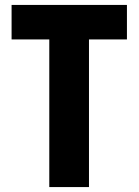

<svg xmlns="http://www.w3.org/2000/svg" viewBox="-20 -759 562 779"><path d="M27 -739V-599H180V0H341V-599H495V-739Z"/></svg>

Font: Malmofest
Style: Bold
Weight: 700
Designer: Jonny Pinhorn (Poppins), Kolossal
Version: Version 1.004;Glyphs 3.1.2 (3151)